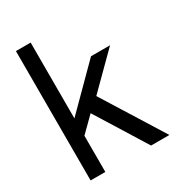

<svg xmlns="http://www.w3.org/2000/svg" viewBox="-176 -833 854 937"><g transform="rotate(-30 251.0 -364.5)"><path d="M141.1 -729V-301.8L362.8 -523.9H470.2L288.1 -342.8L502 0H398.9L222.2 -284.2L141.1 -204.1V0H58.1V-729Z"/></g></svg>

Font: SolaimanLipi
Style: Normal
Weight: 400
Designer: Solaiman Karim
Foundry: Al Mamun Sumon
Version: Version 2.000